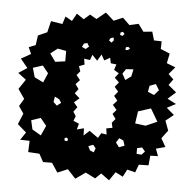

<svg xmlns="http://www.w3.org/2000/svg" viewBox="-53 -774 847 847"><g transform="rotate(5 371.0 -350.0)"><path d="M355 -10 311 21 275 -18 230 1 203 -40H163L144 -75L94 -78L96 -128L54 -129L77 -163L38 -197L58 -245L36 -277L56 -310L27 -352L56 -395L20 -422L58 -447L26 -486L69 -510L56 -539L86 -551L92 -594L132 -612L144 -662L195 -654L206 -688L236 -671L255 -705L287 -683L313 -706L343 -689L382 -721L419 -688L459 -705L490 -675L530 -684L554 -651L593 -655L604 -617L638 -616L637 -582L678 -565L669 -522L708 -507L681 -475L704 -453L685 -427L721 -397L686 -366L725 -346L686 -326L720 -297L685 -269L701 -226L674 -190L695 -153L654 -142L666 -110L632 -109L628 -66L585 -65L572 -30L536 -39L519 -6L486 -23L460 15L423 -12L398 12ZM472 -634 464 -643 454 -639 453 -628 464 -625ZM426 -614 413 -611 406 -600 418 -591 427 -601ZM312 -580 297 -576 290 -561 307 -553 321 -565ZM493 -579 483 -576 482 -564 493 -565 502 -572ZM222 -537 184 -544 153 -520 178 -485 222 -491ZM395 -167 408 -189 432 -185 428 -212 455 -217 450 -239 465 -257 450 -278 466 -297 448 -318 466 -338 450 -358 466 -378 449 -398 466 -419 446 -438 462 -459 440 -472 448 -497 423 -500 418 -524 393 -510 379 -535 362 -506 339 -530 330 -506 304 -510 308 -484 284 -475 292 -453 277 -435 294 -414 276 -395 291 -374 276 -354 299 -334 276 -314 293 -294 277 -273 289 -254 281 -233 306 -222 299 -196 330 -204 331 -172 356 -195ZM525 -482 492 -480 478 -459 493 -432 518 -450ZM151 -432 125 -464 82 -450 94 -409 133 -390ZM629 -426 602 -416 597 -389 625 -377 645 -400ZM210 -322 190 -332 186 -308 202 -293 220 -307ZM617 -317 561 -299 553 -245 600 -239 650 -261ZM163 -200 136 -233 95 -219 104 -179 143 -156ZM508 -165 489 -174 476 -154 491 -134 515 -143ZM264 -151 256 -157 248 -152 250 -142 262 -141ZM593 -142 571 -137V-112L593 -110L607 -125ZM389 -120 377 -135 356 -127 365 -109 382 -102Z"/></g></svg>

Font: Rubik Gemstones
Style: Regular
Weight: 400
Designer: Hubert and Fischer, NaN
Foundry: Hubert and Fischer, NaN
Version: Version 2.200